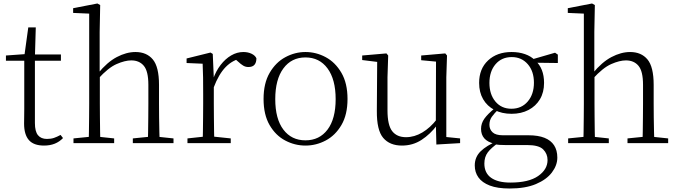

<svg xmlns="http://www.w3.org/2000/svg" viewBox="-20 -820 3884 1100"><path d="M149 -472V-508H329V-472ZM232 14Q173 14 145.5 -17.5Q118 -49 118 -112Q118 -135 118.5 -152.5Q119 -170 119 -196V-472H14V-502L139 -511L119 -496L142 -663H185L180 -493V-481V-115Q180 -67 197.5 -45.5Q215 -24 249 -24Q272 -24 289.5 -30Q307 -36 327 -47L341 -29Q321 -8 294 3Q267 14 232 14Z M401 0V-27L511 -38H531L634 -27V0ZM488 0Q489 -24 489.5 -64.5Q490 -105 490.5 -149Q491 -193 491 -226V-742L399 -746V-773L538 -800L554 -791L551 -637V-399L552 -387V-226Q552 -193 552.5 -149Q553 -105 553.5 -64.5Q554 -24 555 0ZM741 0V-27L850 -38H870L974 -27V0ZM827 0Q828 -24 828.5 -64Q829 -104 829.5 -148Q830 -192 830 -226V-334Q830 -412 804 -443Q778 -474 732 -474Q696 -474 648 -453Q600 -432 542 -368L527 -399H541Q594 -464 649 -493Q704 -522 756 -522Q820 -522 855.5 -479.5Q891 -437 891 -334V-226Q891 -192 891.5 -148Q892 -104 893 -64Q894 -24 895 0Z M1054 0V-27L1165 -39H1188L1302 -27V0ZM1141 0Q1142 -24 1142.5 -64.5Q1143 -105 1143.5 -149Q1144 -193 1144 -226V-281Q1144 -333 1143.5 -375.5Q1143 -418 1141 -455L1049 -459V-485L1186 -519L1199 -511L1205 -371V-370V-226Q1205 -193 1205.5 -149Q1206 -105 1206.5 -64.5Q1207 -24 1208 0ZM1204 -318 1187 -367H1201Q1217 -413 1244 -448Q1271 -483 1304.5 -502.5Q1338 -522 1374 -522Q1401 -522 1421.5 -512Q1442 -502 1449 -486Q1449 -462 1438 -449Q1427 -436 1403 -436Q1387 -436 1373.5 -444Q1360 -452 1343 -468L1320 -488H1369Q1313 -477 1273 -436Q1233 -395 1204 -318Z M1730 14Q1669 14 1614 -15Q1559 -44 1524.5 -103.5Q1490 -163 1490 -253Q1490 -343 1525 -403Q1560 -463 1615 -492.5Q1670 -522 1730 -522Q1791 -522 1846 -492.5Q1901 -463 1936 -403Q1971 -343 1971 -253Q1971 -163 1936 -103.5Q1901 -44 1846 -15Q1791 14 1730 14ZM1730 -16Q1810 -16 1856.5 -77.5Q1903 -139 1903 -252Q1903 -365 1856.5 -428Q1810 -491 1730 -491Q1650 -491 1603.5 -428Q1557 -365 1557 -252Q1557 -139 1603.5 -77.5Q1650 -16 1730 -16Z M2283 14Q2213 14 2175.5 -30Q2138 -74 2139 -185L2141 -478L2160 -463L2055 -476V-502L2194 -514L2204 -502L2200 -377V-188Q2200 -103 2227 -68.5Q2254 -34 2306 -34Q2354 -34 2399.5 -61Q2445 -88 2483 -137L2502 -103H2484Q2445 -51 2395 -18.5Q2345 14 2283 14ZM2480 8 2477 -116V-117L2478 -467L2393 -475V-502L2531 -514L2541 -502L2537 -377V-35L2616 -27V0Z M2900 260Q2830 260 2786 243Q2742 226 2721 196.5Q2700 167 2700 128Q2700 80 2733.5 47Q2767 14 2831 -13L2837 -3Q2794 27 2774.5 53Q2755 79 2755 117Q2755 171 2793.5 198.5Q2832 226 2904 226Q3009 226 3063 188.5Q3117 151 3117 97Q3117 61 3092 36Q3067 11 3000 11H2874Q2857 11 2841 10Q2825 9 2811 5V3Q2736 -15 2736 -82Q2736 -113 2755 -140Q2774 -167 2816 -201V-210L2840 -198Q2811 -170 2797.5 -150.5Q2784 -131 2784 -105Q2784 -79 2802 -62Q2820 -45 2861 -45H3008Q3063 -45 3099.5 -30.5Q3136 -16 3154.5 12.5Q3173 41 3173 83Q3173 127 3142 168Q3111 209 3050.5 234.5Q2990 260 2900 260ZM2911 -168Q2855 -168 2813 -190Q2771 -212 2748 -251.5Q2725 -291 2725 -345Q2725 -426 2776.5 -474Q2828 -522 2911 -522Q2953 -522 2987.5 -510Q3022 -498 3045 -475L3047 -473Q3097 -428 3097 -345Q3097 -291 3073.5 -251.5Q3050 -212 3008 -190Q2966 -168 2911 -168ZM2910 -197Q2968 -197 3003.5 -238.5Q3039 -280 3039 -346Q3039 -412 3003.5 -452.5Q2968 -493 2912 -493Q2854 -493 2819 -452Q2784 -411 2784 -345Q2784 -279 2818.5 -238Q2853 -197 2910 -197ZM3016 -461V-478H3022L3160 -518L3176 -507V-459Z M3235 0V-27L3345 -38H3365L3468 -27V0ZM3322 0Q3323 -24 3323.5 -64.5Q3324 -105 3324.5 -149Q3325 -193 3325 -226V-742L3233 -746V-773L3372 -800L3388 -791L3385 -637V-399L3386 -387V-226Q3386 -193 3386.5 -149Q3387 -105 3387.5 -64.5Q3388 -24 3389 0ZM3575 0V-27L3684 -38H3704L3808 -27V0ZM3661 0Q3662 -24 3662.5 -64Q3663 -104 3663.5 -148Q3664 -192 3664 -226V-334Q3664 -412 3638 -443Q3612 -474 3566 -474Q3530 -474 3482 -453Q3434 -432 3376 -368L3361 -399H3375Q3428 -464 3483 -493Q3538 -522 3590 -522Q3654 -522 3689.5 -479.5Q3725 -437 3725 -334V-226Q3725 -192 3725.5 -148Q3726 -104 3727 -64Q3728 -24 3729 0Z"/></svg>

Font: Noto Serif SC
Style: Regular
Weight: 200
Designer: Ryoko NISHIZUKA 西塚涼子 (kana & ideographs); Frank Grießhammer (Latin, Greek & Cyrillic); Wenlong ZHANG 张文龙 (bopomofo); San
Foundry: Adobe
Version: Version 2.001;hotconv 1.1.0;makeotfexe 2.6.0